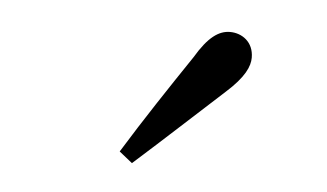

<svg xmlns="http://www.w3.org/2000/svg" viewBox="-30 -859 495 291"><g transform="rotate(5 217.5 -713.5)"><path d="M159 -624 179 -608C225 -649 268 -689 311 -728C339 -753 346 -770 346 -783C346 -807 328 -819 310 -819C293 -819 277 -808 258 -776C225 -727 191 -676 159 -624Z"/></g></svg>

Font: Noto Serif CJK JP
Style: Regular
Weight: 400
Designer: Ryoko NISHIZUKA 西塚涼子 (kana & ideographs); Frank Grießhammer (Latin, Greek & Cyrillic); Wenlong ZHANG 张文龙 (bopomofo); San
Foundry: Adobe Systems Incorporated
Version: Version 1.000;PS 1;hotconv 16.6.53;makeotf.lib2.5.65590